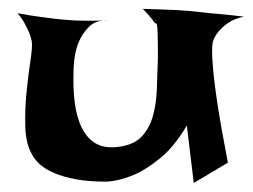

<svg xmlns="http://www.w3.org/2000/svg" viewBox="-20 -479 571 434"><path d="M19.5 -449.2Q44.9 -444.3 64 -441.9Q83 -439.5 96.7 -437.5Q112.3 -435.5 124 -434.6Q135.7 -433.6 151.4 -432.6Q177.7 -431.6 225.6 -432.6Q197.3 -434.6 181.2 -418.5Q165 -402.3 157.2 -381.8Q147.5 -357.4 146.5 -325.2Q144.5 -282.2 148.9 -247.6Q153.3 -212.9 165.5 -189Q177.7 -165 198.2 -153.8Q218.8 -142.6 251 -147.5Q283.2 -152.3 300.3 -170.4Q317.4 -188.5 325.2 -215.3Q333 -242.2 334.5 -276.4Q335.9 -310.5 336.9 -347.7Q336.9 -384.8 336.4 -400.9Q335.9 -417 335 -421.9Q334 -426.8 332 -426.3Q330.1 -425.8 327.1 -430.7Q325.2 -434.6 321.3 -438.5Q318.4 -442.4 313.5 -447.8Q308.6 -453.1 302.7 -459Q328.1 -458 348.1 -457.5Q368.2 -457 381.8 -456.1Q397.5 -455.1 409.2 -454.1Q419.9 -453.1 437.5 -451.2Q452.1 -449.2 475.6 -447.3Q499 -445.3 531.2 -441.4Q508.8 -436.5 495.1 -426.8Q481.4 -417 473.6 -407.2Q464.8 -396.5 460.9 -383.8Q458 -367.2 460.9 -333Q462.9 -302.7 470.7 -250Q478.5 -197.3 495.1 -111.3L418 -65.4L402.3 -195.3Q374 -147.5 342.3 -121.6Q310.5 -95.7 283.2 -84Q251 -70.3 220.7 -68.4Q180.7 -68.4 151.9 -73.7Q123 -79.1 102.5 -87.9Q82 -96.7 69.8 -107.9Q57.6 -119.1 51.8 -130.9Q38.1 -155.3 37.1 -193.8Q36.1 -232.4 40 -271Q43.9 -309.6 48.8 -341.8Q53.7 -374 51.8 -385.7Q49.8 -394.5 45.9 -405.3Q42 -414.1 36.1 -425.3Q30.3 -436.5 19.5 -449.2Z"/></svg>

Font: Irish Growler
Style: Regular
Weight: 400
Designer: Squid
Foundry: Font Diner, Inc DBA Sideshow
Version: Version 1.000